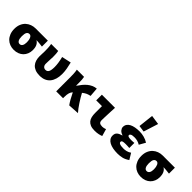

<svg xmlns="http://www.w3.org/2000/svg" viewBox="197 -2018 3206 3206"><g transform="rotate(45 1800.0 -415.0)"><path d="M282 12Q232 12 188.5 -4.5Q145 -21 112.5 -53.5Q80 -86 61 -134Q42 -182 42 -244Q42 -308 63 -356.5Q84 -405 118.5 -436.5Q153 -468 197.5 -484Q242 -500 290 -500H578V-360Q558 -362 541.5 -364Q525 -366 509 -367.5Q493 -369 477 -370Q461 -371 442 -372V-368Q477 -348 495 -308Q513 -268 513 -216Q513 -163 496 -121Q479 -79 448.5 -49.5Q418 -20 375.5 -4Q333 12 282 12ZM284 -126Q316 -126 333 -153.5Q350 -181 350 -234Q350 -261 345.5 -284Q341 -307 333 -324.5Q325 -342 312.5 -352Q300 -362 284 -362Q252 -362 235 -335.5Q218 -309 218 -244Q218 -187 235 -156.5Q252 -126 284 -126Z M894 12Q831 12 787.5 -5.5Q744 -23 716.5 -54Q689 -85 676.5 -127Q664 -169 664 -217Q664 -248 666 -278.5Q668 -309 668 -340Q668 -370 666 -414Q664 -458 656 -500H822Q828 -474 830 -442Q832 -410 832 -374Q832 -361 831 -341.5Q830 -322 829 -299Q828 -276 827 -251Q826 -226 826 -202Q826 -167 845 -146.5Q864 -126 894 -126Q934 -126 952 -159.5Q970 -193 970 -268Q970 -311 963 -361Q956 -411 940 -476L1106 -512Q1120 -455 1131 -395.5Q1142 -336 1142 -277Q1142 -211 1126.5 -157.5Q1111 -104 1080.5 -66.5Q1050 -29 1003.5 -8.5Q957 12 894 12Z M1595 12Q1569 -23 1542 -70.5Q1515 -118 1483 -184L1480 -181Q1460 -161 1448.5 -126Q1437 -91 1437 -31V0H1275V-340Q1275 -370 1273 -414Q1271 -458 1263 -500H1433Q1439 -474 1441 -442Q1443 -410 1443 -374V-304H1447Q1474 -344 1503.5 -380Q1533 -416 1566.5 -444Q1600 -472 1638.5 -489.5Q1677 -507 1722 -512L1735 -352Q1698 -345 1667 -331.5Q1636 -318 1597 -287Q1616 -251 1639.5 -211.5Q1663 -172 1688.5 -133.5Q1714 -95 1739.5 -60.5Q1765 -26 1789 0Z M2190 12Q2131 12 2092.5 -4Q2054 -20 2031 -48.5Q2008 -77 1999 -117Q1990 -157 1990 -206V-366H1854V-500H2164Q2162 -462 2160 -419.5Q2158 -377 2156.5 -336.5Q2155 -296 2153.5 -260Q2152 -224 2152 -200Q2152 -157 2172.5 -141.5Q2193 -126 2236 -126Q2250 -126 2271 -130Q2292 -134 2310 -142L2346 -16Q2320 -5 2282 3.5Q2244 12 2190 12Z M2734 12Q2674 12 2624 2.5Q2574 -7 2538 -26.5Q2502 -46 2482 -75Q2462 -104 2462 -144Q2462 -194 2492 -220Q2522 -246 2577 -260V-264Q2529 -279 2505.5 -308Q2482 -337 2482 -366Q2482 -405 2501 -432.5Q2520 -460 2553.5 -477.5Q2587 -495 2633.5 -503.5Q2680 -512 2736 -512Q2788 -512 2842.5 -497.5Q2897 -483 2942 -454L2880 -344Q2849 -364 2814.5 -373Q2780 -382 2746 -382Q2692 -382 2671 -370.5Q2650 -359 2650 -342Q2650 -324 2672 -317Q2694 -310 2734 -310Q2751 -310 2770.5 -311Q2790 -312 2807 -314V-194Q2785 -196 2762 -197Q2739 -198 2718 -198Q2671 -198 2650.5 -190.5Q2630 -183 2630 -162Q2630 -141 2657 -129.5Q2684 -118 2750 -118Q2775 -118 2812 -126.5Q2849 -135 2884 -160L2950 -52Q2892 -12 2840 0Q2788 12 2734 12ZM2782 -558 2668 -574 2698 -842 2864 -818Z M3282 12Q3232 12 3188.5 -4.5Q3145 -21 3112.5 -53.5Q3080 -86 3061 -134Q3042 -182 3042 -244Q3042 -308 3063 -356.5Q3084 -405 3118.5 -436.5Q3153 -468 3197.5 -484Q3242 -500 3290 -500H3578V-360Q3558 -362 3541.5 -364Q3525 -366 3509 -367.5Q3493 -369 3477 -370Q3461 -371 3442 -372V-368Q3477 -348 3495 -308Q3513 -268 3513 -216Q3513 -163 3496 -121Q3479 -79 3448.5 -49.5Q3418 -20 3375.5 -4Q3333 12 3282 12ZM3284 -126Q3316 -126 3333 -153.5Q3350 -181 3350 -234Q3350 -261 3345.5 -284Q3341 -307 3333 -324.5Q3325 -342 3312.5 -352Q3300 -362 3284 -362Q3252 -362 3235 -335.5Q3218 -309 3218 -244Q3218 -187 3235 -156.5Q3252 -126 3284 -126Z"/></g></svg>

Font: Source Code Pro Black
Style: Regular
Weight: 900
Monospace: yes
Designer: Paul D. Hunt, Teo Tuominen
Foundry: Adobe Systems Incorporated
Version: Version 2.030;PS 1.000;hotconv 16.6.51;makeotf.lib2.5.65220